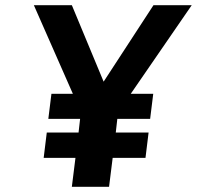

<svg xmlns="http://www.w3.org/2000/svg" viewBox="-20 -723 762 743"><path d="M573 -360H486L722 -703H574L381 -407L258 -703H111L262 -360H179L167 -263H290L284 -210H161L149 -112H272L258 0H402L416 -112H543L555 -210H428L434 -263H561Z"/></svg>

Font: Bluebird
Style: NrwObl
Weight: 400
Designer: Jasper
Foundry: Cannot Into Space Fonts
Version: Version 0.98